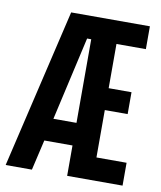

<svg xmlns="http://www.w3.org/2000/svg" viewBox="-76 -717 652 778"><g transform="rotate(10 250.0 -327.5)"><path d="M0 0 154 -655H478V-561H357V-379H451V-289H357V-94H481V0H253V-125H137L108 0ZM253 -218V-562H236L158 -218Z"/></g></svg>

Font: Lekton
Style: Bold
Weight: 700
Designer: Paolo Mazzetti, Luciano Perondi, Raffaele Flato, Elena Papassissa, Emilio Macchia, Michela Povoleri, Tobias Seemiller, R
Version: Version 34.000